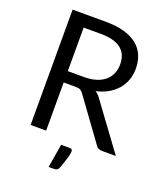

<svg xmlns="http://www.w3.org/2000/svg" viewBox="-163 -821 951 1121"><g transform="rotate(20 313.0 -260.5)"><path d="M290 -369.5Q332 -369.5 364.2 -379.8Q396.5 -390 418.2 -408.8Q440 -427.5 451 -453.5Q462 -479.5 462 -511Q462 -575 420 -607.5Q378 -640 294 -640H188V-369.5ZM621 0H535Q508.5 0 496 -20.5L310 -276.5Q301.5 -288.5 291.8 -293.8Q282 -299 261.5 -299H188V0H91.5V-716.5H294Q362 -716.5 411.5 -702.8Q461 -689 493.2 -663Q525.5 -637 541 -600.2Q556.5 -563.5 556.5 -518Q556.5 -480 544.5 -447Q532.5 -414 509.8 -387.8Q487 -361.5 454.2 -343Q421.5 -324.5 380 -315Q398.5 -304.5 412 -284.5ZM352 48Q363.5 48 366.2 53.2Q369 58.5 369 64.5Q369 69 367.8 77.5Q366.5 86 362.8 99.2Q359 112.5 352.8 131.5Q346.5 150.5 337 176.5Q332 187.5 324.8 191Q317.5 194.5 305 194.5H274L298.5 48Z"/></g></svg>

Font: Lato 2
Style: Regular
Weight: 400
Designer: Lukasz Dziedzic with Adam Twardoch and Botio Nikoltchev
Foundry: tyPoland Lukasz Dziedzic
Version: Version 2.015; 2015-08-06; http://www.latofonts.com/